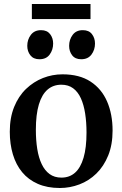

<svg xmlns="http://www.w3.org/2000/svg" viewBox="-20 -930 612 961"><path d="M29 -270.5Q29 -341 50.8 -394.8Q72.5 -448.5 110.2 -484.8Q148 -521 195 -539.5Q242 -558 293 -558Q377.5 -558 433 -521.8Q488.5 -485.5 516 -422Q543.5 -358.5 543.5 -276.5Q543.5 -205.5 521.5 -151.5Q499.5 -97.5 462.2 -61.2Q425 -25 377.5 -7Q330 11 279.5 11Q216.5 11 169.2 -9.8Q122 -30.5 91 -68Q60 -105.5 44.5 -157.2Q29 -209 29 -270.5ZM287.5 -41Q328 -41 355.8 -65.8Q383.5 -90.5 398.2 -140.5Q413 -190.5 413 -266.5Q413 -318 406.2 -361.8Q399.5 -405.5 384.8 -438Q370 -470.5 346 -488.2Q322 -506 287 -506Q246.5 -506 218 -481.5Q189.5 -457 174.5 -407Q159.5 -357 159.5 -280.5Q159.5 -228 166.5 -184.2Q173.5 -140.5 188.8 -108.5Q204 -76.5 228.2 -58.8Q252.5 -41 287.5 -41ZM177 -633.5Q147.5 -633.5 132 -653.2Q116.5 -673 116.5 -700.5Q116.5 -731.5 134.2 -755.2Q152 -779 185 -779H186Q215.5 -779 230.8 -759.2Q246 -739.5 246 -712Q246 -681 228.8 -657.2Q211.5 -633.5 178 -633.5ZM386 -633.5Q356.5 -633.5 341.2 -653.2Q326 -673 326 -700.5Q326 -731.5 343.5 -755.2Q361 -779 394 -779H395Q425 -779 440.2 -759.2Q455.5 -739.5 455.5 -712Q455.5 -681 438 -657.2Q420.5 -633.5 387 -633.5ZM433 -910V-834.5H139.5V-910Z"/></svg>

Font: Merriweather 48pt SemiBold
Style: Regular
Weight: 600
Version: Version 2.100